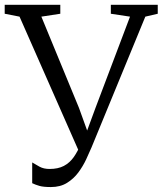

<svg xmlns="http://www.w3.org/2000/svg" viewBox="-30 -763 674 796"><path d="M181 12.5Q150.5 12.5 133.8 7.8Q117 3 103.5 -3.5V-89.5Q116.5 -81.5 133.8 -72Q151 -62.5 175.5 -62.5Q210.5 -62.5 234.5 -75Q258.5 -87.5 275.8 -111.8Q293 -136 307 -171.5L302 -124.5L51 -694L-10.5 -706V-743H220V-706L141.5 -694L297.5 -315.5L343 -189.5L320.5 -192.5L366 -316L509 -694L429.5 -706V-743H624V-706L572.5 -694L349.5 -152Q340.5 -130.5 327.2 -102.2Q314 -74 294.8 -48Q275.5 -22 247.8 -4.8Q220 12.5 181 12.5Z"/></svg>

Font: Merriweather 48pt Light
Style: Regular
Weight: 300
Version: Version 2.100